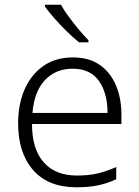

<svg xmlns="http://www.w3.org/2000/svg" viewBox="-20 -786 592 816"><path d="M290 -542Q358 -542 403.5 -510.5Q449 -479 472.5 -424Q496 -369 496 -298V-259H116Q116 -153 165.5 -96.5Q215 -40 307 -40Q356 -40 393 -48.5Q430 -57 474 -76V-24Q434 -6 395 2Q356 10 305 10Q185 10 121 -63Q57 -136 57 -262Q57 -343 84.5 -406Q112 -469 164 -505.5Q216 -542 290 -542ZM289 -494Q216 -494 170.5 -445Q125 -396 118 -306H437Q437 -390 400.5 -442Q364 -494 289 -494ZM239 -766Q251 -744 271.5 -716Q292 -688 314.5 -661Q337 -634 356 -615V-606H316Q291 -626 263 -653.5Q235 -681 210.5 -709Q186 -737 171 -758V-766Z"/></svg>

Font: Noto Sans Light
Style: Regular
Weight: 300
Designer: Monotype Design Team
Foundry: Monotype Imaging Inc.
Version: Version 2.007